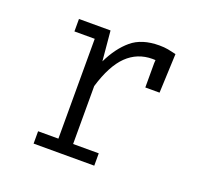

<svg xmlns="http://www.w3.org/2000/svg" viewBox="-99 -648 798 760"><g transform="rotate(20 300.0 -268.0)"><path d="M114.5 0V-52H200V-472.5H114.5V-525H247.5L259 -399Q290 -463 333.2 -499.2Q376.5 -535.5 450 -535.5Q470.5 -535.5 486.8 -532.5Q503 -529.5 521 -525L503.5 -466.5Q486 -471.5 472.8 -473.8Q459.5 -476 442.5 -476Q379 -476 334.5 -432.8Q290 -389.5 262 -296V-52H370V0ZM454 -360V-462.5L458 -525H521L514 -360Z"/></g></svg>

Font: Fira Code Light Light
Style: Regular
Weight: 300
Monospace: yes
Version: Version 5.002